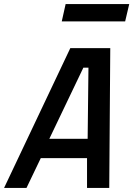

<svg xmlns="http://www.w3.org/2000/svg" viewBox="-54 -922 654 942"><path d="M560 -817H249L268 -902H580ZM482 0H373V-146H146L76 0H-34L291 -686H487ZM376 -241 380 -590H355L188 -241Z"/></svg>

Font: Storia Sans SemiBold
Style: Italic
Weight: 600
Italic angle: -13°
Designer: Campivisivi
Foundry: Accademia di Belle Arti di Urbino and students of MA course of Visual design
Version: Version 60.001;May 25, 2020;FontCreator 12.0.0.2522 64-bit